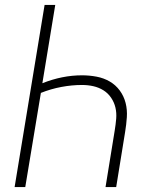

<svg xmlns="http://www.w3.org/2000/svg" viewBox="-20 -755 640 775"><path d="M39 0 160 -735H203L151 -419Q191 -435 231 -443Q271 -451 311 -451Q341 -451 370 -445.5Q399 -440 423 -426Q447 -412 463.5 -389.5Q480 -367 487 -339.5Q494 -312 492 -282Q490 -252 485 -222L449 0H406L443 -228Q447 -252 449 -275.5Q451 -299 446 -320.5Q441 -342 428.5 -360.5Q416 -379 397.5 -390.5Q379 -402 357 -407Q335 -412 311 -412Q270 -412 227.5 -404Q185 -396 145 -380L82 0Z"/></svg>

Font: Iosevka Aile Extralight
Style: Italic
Weight: 200
Italic angle: -9°
Designer: Belleve Invis
Foundry: Belleve Invis
Version: Version 31.1.0; ttfautohint (v1.8.4)